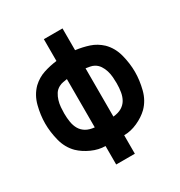

<svg xmlns="http://www.w3.org/2000/svg" viewBox="-170 -837 894 954"><g transform="rotate(-30 277.0 -359.5)"><path d="M327 0H220V-106Q182 -106 143 -123.5Q104 -141 77 -167Q42 -202 29 -253Q16 -304 16 -352Q16 -400 29 -451Q42 -502 77 -537Q107 -565 143.5 -577Q180 -589 220 -594V-719H327V-594Q367 -589 403.5 -577Q440 -565 470 -537Q505 -502 518 -451Q531 -400 531 -352Q531 -304 518 -253Q505 -202 470 -167Q443 -141 404 -123.5Q365 -106 327 -106ZM220 -213V-490Q208 -488 196 -486Q184 -484 173 -478Q156 -469 146.5 -454Q137 -439 131.5 -421Q126 -403 124.5 -384Q123 -365 123 -349Q123 -322 127 -298.5Q131 -275 141.5 -257Q152 -239 171 -227.5Q190 -216 220 -213ZM327 -213Q357 -216 376 -227.5Q395 -239 405.5 -257Q416 -275 420 -298.5Q424 -322 424 -349Q424 -365 422.5 -384Q421 -403 415.5 -421Q410 -439 400 -454Q390 -469 374 -478Q363 -484 351 -486Q339 -488 327 -490Z"/></g></svg>

Font: Osterbar
Style: Regular
Weight: 500
Width: 3
Designer: Peter Wiegel, Basierend auf Erbar schmal-halbfette Grotesk v. Jacob Erbar
Foundry: Peter Wiegel
Version: Version 1.0